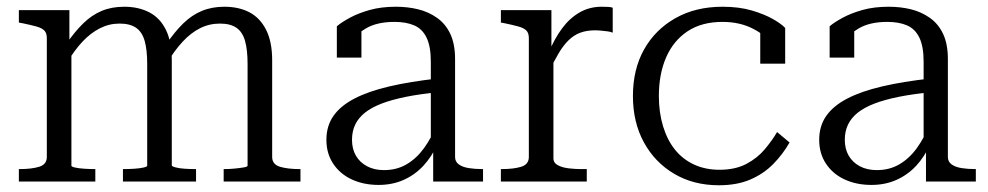

<svg xmlns="http://www.w3.org/2000/svg" viewBox="-20 -539 2934 570"><path d="M36 0V-37H38Q74 -37 96.5 -44Q119 -51 119 -73V-426Q119 -441 111.5 -448.5Q104 -456 87.5 -460.5Q71 -465 47 -470L36 -472V-509H186V-404L192 -396V-47Q192 -44 203.5 -41.5Q215 -39 231.5 -38Q248 -37 261 -37H263V0ZM562 0H345V-37H347Q361 -37 377.5 -38Q394 -39 405.5 -41.5Q417 -44 417 -47V-349Q417 -391 409.5 -417.5Q402 -444 384 -456.5Q366 -469 335 -469Q304 -469 276.5 -455Q249 -441 225 -415.5Q201 -390 179 -353L177 -409Q202 -445 227 -469.5Q252 -494 281.5 -506.5Q311 -519 349 -519Q391 -519 423 -502.5Q455 -486 472.5 -450.5Q490 -415 490 -360V-48Q490 -45 501.5 -42Q513 -39 529.5 -38Q546 -37 560 -37H562ZM872 0H644V-37H646Q660 -37 676 -38.5Q692 -40 703.5 -42Q715 -44 715 -47V-349Q715 -391 707.5 -417.5Q700 -444 682 -456.5Q664 -469 633 -469Q601 -469 573.5 -455Q546 -441 522 -415Q498 -389 475 -351L473 -407Q498 -444 523.5 -469Q549 -494 579 -506.5Q609 -519 646 -519Q689 -519 720.5 -502.5Q752 -486 770 -450.5Q788 -415 788 -360V-73Q788 -51 811 -44Q834 -37 870 -37H872Z M1280 -306V-265Q1227 -260 1185 -251.5Q1143 -243 1113 -231.5Q1083 -220 1063.5 -204.5Q1044 -189 1034.5 -169Q1025 -149 1025 -124Q1025 -97 1036.5 -77Q1048 -57 1069.5 -45.5Q1091 -34 1120 -34Q1158 -34 1187.5 -51.5Q1217 -69 1239 -99.5Q1261 -130 1276 -168L1278 -110Q1262 -74 1237 -47Q1212 -20 1178.5 -5Q1145 10 1104 10Q1060 10 1025 -6Q990 -22 969.5 -52.5Q949 -83 949 -124Q949 -165 970 -195Q991 -225 1032.5 -246.5Q1074 -268 1136 -282.5Q1198 -297 1280 -306ZM1266 0V-107L1259 -109V-356Q1259 -401 1246.5 -427Q1234 -453 1210 -463.5Q1186 -474 1151 -474Q1099 -474 1066 -454.5Q1033 -435 1014 -408Q1012 -418 1015 -427Q1018 -436 1023 -444Q1028 -452 1035.5 -457Q1043 -462 1053 -464V-368H980V-461Q994 -473 1019 -486.5Q1044 -500 1078 -509.5Q1112 -519 1155 -519Q1190 -519 1221 -511.5Q1252 -504 1277.5 -486Q1303 -468 1317 -438Q1331 -408 1331 -364V-73Q1331 -59 1342 -51Q1353 -43 1371.5 -40Q1390 -37 1413 -37H1414V0Z M1799 -516V-442Q1792 -445 1783 -446Q1774 -447 1764.5 -448Q1755 -449 1747 -449Q1722 -449 1703 -442Q1684 -435 1668.5 -420Q1653 -405 1639.5 -382.5Q1626 -360 1611 -329L1609 -383Q1626 -424 1648.5 -454.5Q1671 -485 1700.5 -502Q1730 -519 1766 -519Q1776 -519 1785.5 -518.5Q1795 -518 1799 -516ZM1467 0V-37H1469Q1505 -37 1527.5 -44Q1550 -51 1550 -73V-426Q1550 -441 1542.5 -448.5Q1535 -456 1518.5 -460.5Q1502 -465 1478 -470L1467 -472V-509H1617V-375L1623 -381V-69Q1623 -55 1637 -48Q1651 -41 1670.5 -39Q1690 -37 1705 -37H1722V0Z M2116 -35Q2163 -35 2196 -52.5Q2229 -70 2251 -96.5Q2273 -123 2287 -147L2324 -116Q2304 -81 2275.5 -52Q2247 -23 2207.5 -6Q2168 11 2114 11Q2039 11 1981.5 -23Q1924 -57 1891.5 -116.5Q1859 -176 1859 -254Q1859 -333 1892 -392Q1925 -451 1985 -485Q2045 -519 2125 -519Q2174 -519 2211.5 -508Q2249 -497 2274.5 -482.5Q2300 -468 2311 -456V-350H2237V-453Q2247 -450 2255.5 -445Q2264 -440 2269.5 -432.5Q2275 -425 2276.5 -417.5Q2278 -410 2274 -402Q2257 -432 2217 -453Q2177 -474 2125 -474Q2063 -474 2021 -446Q1979 -418 1957.5 -368.5Q1936 -319 1936 -254Q1936 -205 1948.5 -164Q1961 -123 1984 -94.5Q2007 -66 2040.5 -50.5Q2074 -35 2116 -35Z M2743 -306V-265Q2690 -260 2648 -251.5Q2606 -243 2576 -231.5Q2546 -220 2526.5 -204.5Q2507 -189 2497.5 -169Q2488 -149 2488 -124Q2488 -97 2499.5 -77Q2511 -57 2532.5 -45.5Q2554 -34 2583 -34Q2621 -34 2650.5 -51.5Q2680 -69 2702 -99.5Q2724 -130 2739 -168L2741 -110Q2725 -74 2700 -47Q2675 -20 2641.5 -5Q2608 10 2567 10Q2523 10 2488 -6Q2453 -22 2432.5 -52.5Q2412 -83 2412 -124Q2412 -165 2433 -195Q2454 -225 2495.5 -246.5Q2537 -268 2599 -282.5Q2661 -297 2743 -306ZM2729 0V-107L2722 -109V-356Q2722 -401 2709.5 -427Q2697 -453 2673 -463.5Q2649 -474 2614 -474Q2562 -474 2529 -454.5Q2496 -435 2477 -408Q2475 -418 2478 -427Q2481 -436 2486 -444Q2491 -452 2498.5 -457Q2506 -462 2516 -464V-368H2443V-461Q2457 -473 2482 -486.5Q2507 -500 2541 -509.5Q2575 -519 2618 -519Q2653 -519 2684 -511.5Q2715 -504 2740.5 -486Q2766 -468 2780 -438Q2794 -408 2794 -364V-73Q2794 -59 2805 -51Q2816 -43 2834.5 -40Q2853 -37 2876 -37H2877V0Z"/></svg>

Font: Roboto Serif 36pt Light
Style: Regular
Weight: 300
Designer: Greg Gazdowicz
Foundry: Commercial Type
Version: Version 1.008